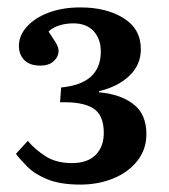

<svg xmlns="http://www.w3.org/2000/svg" viewBox="-20 -860 457 518"><path d="M197 -362Q143 -362 108.5 -376Q74 -390 54 -410Q34 -430 23 -445L55 -480Q73 -458 102 -439Q131 -420 174 -420Q216 -420 238 -442Q260 -464 260 -502Q260 -550 231 -568Q202 -586 142 -584L145 -624Q252 -634 252 -721Q252 -755 232.5 -776Q213 -797 178 -797Q157 -797 139 -791Q121 -785 111 -775Q121 -760 129.5 -746.5Q138 -733 138 -723Q138 -707 125 -695Q112 -683 89 -683Q60 -683 45.5 -698Q31 -713 31 -736Q31 -764 52.5 -788Q74 -812 111.5 -826Q149 -840 197 -840Q267 -840 313.5 -811Q360 -782 360 -727Q360 -685 329 -655.5Q298 -626 247 -614V-611Q305 -606 340 -579Q375 -552 375 -498Q375 -457 350.5 -426Q326 -395 285.5 -378.5Q245 -362 197 -362Z"/></svg>

Font: Literata 36pt SemiBold
Style: Regular
Weight: 600
Designer: Latin by Veronika Burian and Jose Scaglione. Greek by Irene Vlachou. Cyrillic by Vera Evstafieva.
Foundry: TypeTogether
Version: Version 3.002